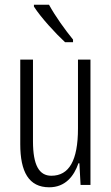

<svg xmlns="http://www.w3.org/2000/svg" viewBox="-20 -785 472 815"><path d="M188 -765H124V-757C154 -710 217 -642 256 -606H290V-617C256 -659 216 -714 188 -765ZM364 -532H311V-240C311 -103 273 -39 198 -39C146 -39 120 -84 120 -185V-532H66V-173C66 -56 102 10 189 10C257 10 294 -37 313 -92H317L322 0H364Z"/></svg>

Font: Noto Sans Lao Looped ExtraCondensed Light
Style: Regular
Weight: 300
Width: 2
Designer: Mark Frömberg, Ben Mitchell
Foundry: The Fontpad Ltd
Version: Version 1.002